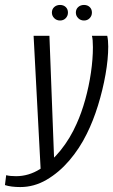

<svg xmlns="http://www.w3.org/2000/svg" viewBox="-89 -640 458 777"><path d="M-7 117Q-25 117 -41 115Q-57 113 -69 109L-64 69Q-56 71 -46.5 72Q-37 73 -24 73Q27 73 72.5 44.5Q118 16 156.5 -32Q195 -80 221 -139Q241 -183 256 -237Q271 -291 279 -346Q287 -401 287 -449Q287 -465 286 -476.5Q285 -488 283 -495H345Q349 -477 349 -452Q349 -401 338 -338.5Q327 -276 307.5 -213Q288 -150 262 -98Q233 -39 191.5 9.5Q150 58 99.5 87.5Q49 117 -7 117ZM76 55 47 -495H111L131 31ZM154 -557Q140 -557 130.5 -566.5Q121 -576 121 -589Q121 -603 130.5 -611.5Q140 -620 154 -620Q168 -620 177 -611.5Q186 -603 186 -589Q186 -576 177 -566.5Q168 -557 154 -557ZM251 -557Q237 -557 227.5 -566.5Q218 -576 218 -589Q218 -603 227.5 -611.5Q237 -620 251 -620Q265 -620 274 -611.5Q283 -603 283 -589Q283 -576 274 -566.5Q265 -557 251 -557Z"/></svg>

Font: Alumni Sans
Style: Italic
Weight: 400
Italic angle: -8°
Version: Version 1.016